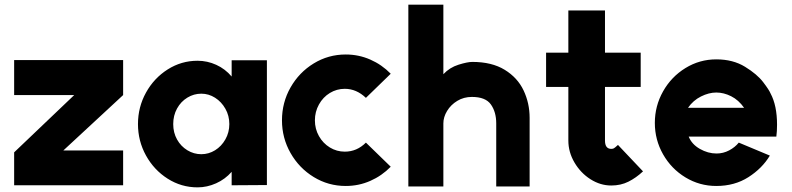

<svg xmlns="http://www.w3.org/2000/svg" viewBox="-20 -782 3417 828"><path d="M511 -372 253 -133H511V17H41V-125L300 -372H41V-523H511Z M969 -247Q969 -283 952 -313Q935 -343 907.5 -360.5Q880 -378 848 -378Q816 -378 788 -361Q760 -344 743.5 -314Q727 -284 727 -247Q727 -210 743.5 -180.5Q760 -151 788 -134Q816 -117 848 -117Q880 -117 907.5 -134Q935 -151 952 -181Q969 -211 969 -247ZM832 -520Q874 -520 912.5 -502.5Q951 -485 979 -452V-522H1131V16L979 17V-41Q951 -9 912 8.5Q873 26 832 26Q762 26 703 -11.5Q644 -49 609.5 -111.5Q575 -174 575 -247Q575 -320 609.5 -382.5Q644 -445 703 -482.5Q762 -520 832 -520Z M1558 -167 1665 -63Q1627 -24 1577 -2Q1527 20 1471 20Q1396 20 1333 -18.5Q1270 -57 1233 -122Q1196 -187 1196 -263Q1196 -340 1233 -405Q1270 -470 1333 -508.5Q1396 -547 1471 -547Q1527 -547 1577 -525Q1627 -503 1665 -464L1558 -360Q1517 -399 1467 -399Q1432 -399 1402.5 -381Q1373 -363 1355.5 -331.5Q1338 -300 1338 -263Q1338 -226 1355.5 -195Q1373 -164 1402.5 -146Q1432 -128 1467 -128Q1519 -128 1558 -167Z M2015 -364Q1980 -364 1952 -347Q1924 -330 1908 -303.5Q1892 -277 1892 -250V22H1741V-762H1892V-462Q1919 -491 1957.5 -503Q1996 -515 2017 -515Q2101 -515 2156.5 -481Q2212 -447 2238 -392Q2264 -337 2264 -274V22H2120V-250Q2120 -299 2097 -331.5Q2074 -364 2015 -364Z M2616 18Q2569 18 2526.5 -9Q2484 -36 2457.5 -81Q2431 -126 2431 -176V-407H2335V-555H2431V-737H2589V-555H2743V-407H2589V-176Q2589 -140 2616 -140Q2623 -140 2627.5 -142.5Q2632 -145 2645 -157L2753 -43Q2723 -15 2690 1.5Q2657 18 2616 18Z M3069 -383Q3037 -383 3003 -366Q2969 -349 2947 -317H3189Q3165 -351 3133 -367Q3101 -383 3069 -383ZM3069 -526Q3141 -526 3193 -494Q3245 -462 3271 -428Q3297 -394 3303 -379Q3331 -327 3331 -244Q3331 -216 3328 -193H2950Q2963 -160 2998 -140Q3033 -120 3070 -120Q3099 -120 3124.5 -133.5Q3150 -147 3166 -167L3300 -111Q3267 -56 3207.5 -18Q3148 20 3069 20Q2997 20 2936 -17Q2875 -54 2839.5 -116.5Q2804 -179 2804 -252Q2804 -325 2839.5 -388Q2875 -451 2936 -488.5Q2997 -526 3069 -526Z"/></svg>

Font: SUIT Heavy
Style: Regular
Weight: 900
Designer: Sunn Youn; Korean Glyphs from Source Han Sans (Sandoll Communications; Soo-young Jang, Joo-yeon Kang)
Foundry: Sunn
Version: Version 1.006